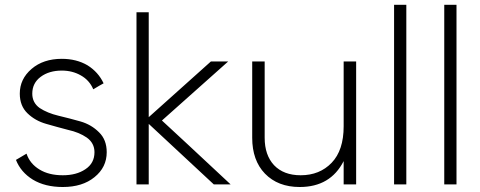

<svg xmlns="http://www.w3.org/2000/svg" viewBox="-20 -750 1954 781"><path d="M111.3 -369.1Q111.3 -332 141.6 -310.5Q172.9 -290 217.8 -279.3Q262.7 -268.6 307.6 -255.9Q351.6 -243.2 382.8 -211.9Q414.1 -181.6 414.1 -130.9Q414.1 -69.3 364.3 -29.3Q315.4 10.7 235.4 10.7Q163.1 10.7 113.3 -19.5Q64.5 -49.8 44.9 -99.6Q59.6 -108.4 87.9 -125Q101.6 -84 140.6 -60.5Q178.7 -37.1 235.4 -37.1Q291 -37.1 327.1 -61.5Q364.3 -85.9 364.3 -130.9Q364.3 -168 333 -190.4Q301.8 -211.9 256.8 -221.7Q211.9 -233.4 168 -246.1Q123 -258.8 91.8 -289.1Q60.5 -319.3 60.5 -369.1Q60.5 -428.7 108.4 -469.7Q156.2 -510.7 231.4 -510.7Q291 -510.7 335.9 -484.4Q379.9 -457 401.4 -411.1Q386.7 -403.3 359.4 -386.7Q343.8 -423.8 308.6 -443.4Q274.4 -462.9 231.4 -462.9Q179.7 -462.9 145.5 -437.5Q111.3 -412.1 111.3 -369.1Z M918 0Q901.4 0 849.6 0Q784.2 -61.5 585 -246.1Q585 -184.6 585 0Q572.3 0 535.2 0Q535.2 -174.8 535.2 -700.2Q547.9 -700.2 585 -700.2Q585 -592.8 585 -273.4Q648.4 -330.1 837.9 -500Q855.5 -500 908.2 -500Q840.8 -440.4 638.7 -259.8Q709 -195.3 918 0Z M1377.9 -500Q1390.6 -500 1428.7 -500Q1428.7 -375 1428.7 0Q1416 0 1377.9 0Q1377.9 -23.4 1377.9 -94.7Q1324.2 10.7 1199.2 10.7Q1110.4 10.7 1057.6 -43.9Q1005.9 -97.7 1005.9 -189.5Q1005.9 -293 1005.9 -500Q1018.6 -500 1056.6 -500Q1056.6 -421.9 1056.6 -189.5Q1056.6 -119.1 1094.7 -78.1Q1133.8 -37.1 1203.1 -37.1Q1280.3 -37.1 1329.1 -87.9Q1377.9 -138.7 1377.9 -236.3Q1377.9 -324.2 1377.9 -500Z M1583 0Q1583 -182.6 1583 -730.5Q1595.7 -730.5 1632.8 -730.5Q1632.8 -547.9 1632.8 0Q1620.1 0 1583 0Z M1787.1 0Q1787.1 -182.6 1787.1 -730.5Q1799.8 -730.5 1836.9 -730.5Q1836.9 -547.9 1836.9 0Q1824.2 0 1787.1 0Z"/></svg>

Font: LeFont
Style: ExtraLight
Weight: 200
Designer: Leryon MEDIA
Version: Version 1.0